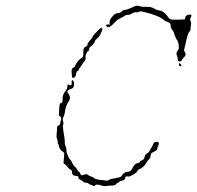

<svg xmlns="http://www.w3.org/2000/svg" viewBox="-20 -627 677 659"><path d="M226 -343Q226 -352 227 -352Q234 -352 234 -337Q234 -324 224 -322Q221 -322 218 -320Q215 -318 213 -316Q211 -314 211 -313Q211 -311 216 -303.5Q221 -296 220 -289.5Q219 -283 215 -278Q206 -263 204 -250Q202 -233 197 -224Q194 -219 196.5 -211Q199 -203 197 -200Q194 -194 201 -156Q203 -141 202.5 -136.5Q202 -132 205 -125.5Q208 -119 208 -111Q208 -103 212 -95Q216 -87 216 -85.5Q216 -84 221 -79Q226 -74 226 -72Q226 -70 231.5 -61.5Q237 -53 238.5 -53Q240 -53 245 -45Q250 -37 251.5 -37Q253 -37 255.5 -31Q258 -25 262 -25.5Q266 -26 270 -28Q277 -31 283 -26Q287 -23 293.5 -21Q300 -19 304 -15Q312 -10 331 -9Q340 -8 344.5 -7Q349 -6 354 -9.5Q359 -13 374 -15Q398 -19 398 -24Q398 -26 404 -31.5Q410 -37 417 -37Q430 -38 434 -49Q437 -55 442 -61Q447 -67 452.5 -67Q458 -67 459.5 -71Q461 -75 465 -76Q474 -78 476 -87Q478 -97 484 -100Q490 -103 492 -107Q494 -111 499.5 -120Q505 -129 506 -133Q508 -141 520 -140Q529 -139 523 -127Q520 -120 520 -117Q520 -111 506 -105Q502 -103 500.5 -102Q499 -101 498.5 -99Q498 -97 497 -93Q496 -84 490.5 -79Q485 -74 482.5 -68.5Q480 -63 473 -56Q466 -49 460 -47Q454 -45 453 -43Q450 -38 450 -37Q449 -35 437.5 -28Q426 -21 422 -21Q410 -23 410 -18Q410 -9 399 -7Q392 -6 389.5 -3Q387 0 385 0Q383 0 378.5 5Q374 10 363 10Q352 10 345 11.5Q338 13 329 10Q310 3 306 10Q304 13 300.5 11Q297 9 292 7.5Q287 6 284 3Q281 0 275 0Q269 0 267 -2.5Q265 -5 257.5 -9Q250 -13 249.5 -15Q249 -17 249 -20Q249 -23 241 -23Q227 -24 227 -37Q227 -43 222.5 -44.5Q218 -46 212.5 -53Q207 -60 203 -63L198 -66L199 -80Q200 -95 200.5 -99Q201 -103 193 -108.5Q185 -114 183 -123Q181 -132 179.5 -133.5Q178 -135 178 -140.5Q178 -146 175.5 -151.5Q173 -157 174.5 -169Q176 -181 176 -186Q174 -193 182 -197Q187 -200 186.5 -203Q186 -206 188 -211Q193 -223 186 -228L182 -231L183 -251Q184 -266 185 -269Q186 -272 188 -273Q196 -274 195 -287Q194 -303 206 -316Q211 -323 211 -328Q211 -334 212.5 -336Q214 -338 217 -336Q222 -333 224 -334.5Q226 -336 226 -343ZM594 -406Q594 -414 601 -406Q604 -403 601.5 -400.5Q599 -398 596.5 -400Q594 -402 594 -406ZM319 -525Q327 -534 331 -529Q333 -527 327 -514Q321 -500 310 -492Q306 -489 306 -486Q306 -485 304.5 -482Q303 -479 300.5 -476Q298 -473 295.5 -470.5Q293 -468 291 -467Q286 -464 286 -458.5Q286 -453 282 -451Q278 -449 278 -447Q278 -445 275 -439.5Q272 -434 274 -430Q276 -424 267 -413Q261 -406 261 -404Q261 -402 256 -397Q251 -392 251 -389Q251 -386 246.5 -383.5Q242 -381 241 -372Q239 -360 231 -360Q227 -360 227 -364.5Q227 -369 226 -378Q224 -393 234 -396Q237 -397 238 -401Q239 -406 246.5 -415.5Q254 -425 258 -427Q263 -429 264.5 -432.5Q266 -436 266 -446Q265 -465 275 -467Q280 -469 280 -473Q280 -479 292 -492Q298 -499 298 -501Q298 -503 306 -511.5Q314 -520 319 -525ZM443 -606Q452 -609 462 -605Q468 -603 483.5 -603.5Q499 -604 508.5 -598Q518 -592 527 -591Q536 -590 545 -582Q554 -574 557.5 -568Q561 -562 568 -560Q574 -559 593.5 -559.5Q613 -560 614 -560.5Q615 -561 616 -567Q617 -573 623 -575Q637 -580 637 -573Q637 -571 634 -565.5Q631 -560 634 -555Q637 -550 635.5 -541.5Q634 -533 634 -531Q635 -523 630 -518Q624 -513 616 -473Q614 -463 612.5 -458Q611 -453 614 -449Q621 -438 612 -431Q608 -428 605 -422Q602 -415 596 -416Q590 -417 590 -425Q590 -430 587 -437Q583 -446 591 -455Q594 -459 594 -464Q593 -484 587 -491Q584 -493 580 -506Q576 -519 571 -525Q566 -531 566 -538Q566 -549 552 -553Q546 -555 543 -558Q525 -574 474 -586Q459 -590 456 -586Q454 -584 448 -585Q442 -586 434 -581Q426 -576 419 -576Q412 -576 409 -573.5Q406 -571 399.5 -567.5Q393 -564 387 -561Q381 -558 371 -547Q355 -530 348 -535Q343 -538 344.5 -541Q346 -544 353 -543Q356 -542 356.5 -542.5Q357 -543 356 -549Q355 -561 371 -576Q378 -582 385 -582Q392 -582 397.5 -587.5Q403 -593 408 -593Q415 -593 435 -602Q440 -605 443 -606Z"/></svg>

Font: TT2020 Style D
Style: Italic
Weight: 400
Italic angle: -15°
Version: Version 0.2.000